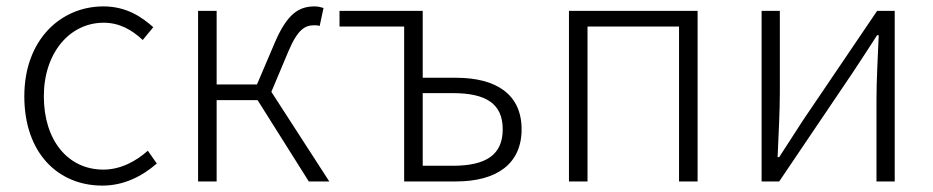

<svg xmlns="http://www.w3.org/2000/svg" viewBox="-20 -567 2916 600"><path d="M300 13C367 13 424 -16 470 -56L442 -96C406 -64 358 -37 303 -37C191 -37 117 -130 117 -266C117 -402 198 -496 304 -496C354 -496 393 -473 426 -442L459 -482C422 -515 374 -547 303 -547C171 -547 56 -444 56 -266C56 -89 161 13 300 13Z M828 -280 881 -406C911 -477 934 -488 962 -488C970 -488 972 -488 979 -486L991 -542C985 -544 974 -547 964 -547C915 -547 878 -526 838 -432L783 -303H657V-533H599V0H657V-254H785L945 0H1009Z M1243 0H1405C1531 0 1610 -54 1610 -163C1610 -272 1531 -324 1405 -324H1301V-533H1041V-484H1243ZM1301 -49V-276H1395C1500 -276 1551 -242 1551 -163C1551 -84 1500 -49 1395 -49Z M1758 0H1816V-484H2102V0H2160V-533H1758Z M2360 0H2415L2646 -342C2667 -374 2700 -424 2721 -457H2726C2723 -386 2719 -315 2719 -256V0H2776V-533H2721L2490 -192C2469 -159 2436 -109 2415 -76H2410C2413 -147 2417 -219 2417 -276V-533H2360Z"/></svg>

Font: Noto Sans CJK Light
Style: Regular
Weight: 300
Designer: Ryoko NISHIZUKA (kana & ideographs); Paul D. Hunt (Latin, Greek & Cyrillic); Wenlong ZHANG (bopomofo); Sandoll Communica
Foundry: Adobe Systems Incorporated
Version: Version 1.000;PS 1;hotconv 1.0.78;makeotf.lib2.5.61930